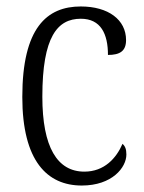

<svg xmlns="http://www.w3.org/2000/svg" viewBox="-20 -564 444 594"><path d="M233 10C327 10 371 -46 371 -86C371 -103 367 -112 359 -119C340 -75 303 -33 241 -33C157 -33 111 -109 111 -265C111 -451 158 -506 230 -506C292 -506 314 -459 314 -394C351 -394 370 -406 370 -440C370 -503 315 -544 230 -544C125 -544 49 -478 49 -264C49 -66 126 10 233 10Z"/></svg>

Font: Noto Serif Sinhala Condensed Light
Style: Regular
Weight: 300
Width: 3
Designer: Jelle Bosma - Monotype Design Team
Foundry: Monotype Imaging Inc.
Version: Version 2.007